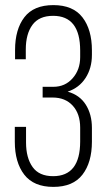

<svg xmlns="http://www.w3.org/2000/svg" viewBox="-20 -726 418 752"><path d="M340 -529V-511Q340 -459 315 -420.5Q290 -382 245 -367Q292 -354 316 -316Q340 -278 340 -225V-171Q340 -90 303 -42Q266 6 189 6Q112 6 75 -42Q38 -90 38 -171V-229H82V-168Q82 -108 107.5 -72Q133 -36 188 -36Q294 -36 294 -172V-226Q294 -280 265 -312Q236 -344 186 -344H147V-386H189Q235 -386 264.5 -419.5Q294 -453 294 -502V-528Q294 -664 188 -664Q133 -664 107 -628.5Q81 -593 81 -532V-494H39V-530Q39 -611 75.5 -658.5Q112 -706 189 -706Q266 -706 303 -658Q340 -610 340 -529Z"/></svg>

Font: Bebas Neue Book
Style: Regular
Weight: 300
Designer: Ryoichi Tsunekawa
Foundry: Ryoichi Tsunekawa
Version: Version 1.003;PS 001.003;hotconv 1.0.88;makeotf.lib2.5.64775